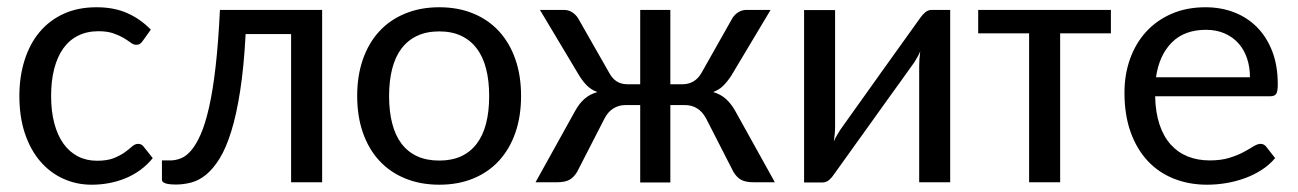

<svg xmlns="http://www.w3.org/2000/svg" viewBox="-20 -505 3597 532"><path d="M33.7 0ZM375.5 -391.6Q371.6 -386.2 367.9 -383.5Q364.3 -380.9 357.4 -380.9Q350.1 -380.9 342.3 -386.7Q334.5 -392.6 322.8 -399.7Q311 -406.7 294.2 -412.6Q277.3 -418.5 252.9 -418.5Q220.7 -418.5 196 -406Q171.4 -393.6 155 -370.4Q138.7 -347.2 130.1 -314Q121.6 -280.8 121.6 -239.3Q121.6 -196.3 130.6 -162.8Q139.6 -129.4 156.2 -106.4Q172.9 -83.5 196.3 -71.5Q219.7 -59.6 249 -59.6Q277.3 -59.6 295.4 -66.9Q313.5 -74.2 325.7 -83Q337.9 -91.8 345.9 -99.1Q354 -106.4 362.8 -106.4Q372.6 -106.4 378.4 -98.1L403.3 -66.9Q387.7 -47.9 368.7 -33.9Q349.6 -20 327.6 -11Q305.7 -2 282 2.4Q258.3 6.8 233.9 6.8Q191.9 6.8 155.3 -9.8Q118.7 -26.4 91.6 -57.9Q64.5 -89.4 49.1 -135Q33.7 -180.7 33.7 -239.3Q33.7 -292.5 47.9 -337.6Q62 -382.8 89.1 -415.5Q116.2 -448.2 156 -466.6Q195.8 -484.9 247.6 -484.9Q296.4 -484.9 333 -468.5Q369.6 -452.1 397.9 -422.9Z M872.6 -477.5V0H786.6V-410.6H660.6Q655.8 -319.8 645.5 -253.7Q635.3 -187.5 620.8 -141.1Q606.4 -94.7 588.6 -65.9Q570.8 -37.1 551 -21Q531.2 -4.9 510 0.7Q488.8 6.3 467.8 6.3Q428.7 6.3 428.7 -6.8V-60.5H452.1Q466.3 -60.5 481 -66.2Q495.6 -71.8 509.5 -87.9Q523.4 -104 536.1 -132.8Q548.8 -161.6 559.3 -207.8Q569.8 -253.9 577.4 -320.3Q585 -386.7 589.4 -477.5Z M969.7 0ZM1197.3 -484.9Q1249.5 -484.9 1291.5 -467.5Q1333.5 -450.2 1362.8 -418.2Q1392.1 -386.2 1408 -340.8Q1423.8 -295.4 1423.8 -239.3Q1423.8 -182.6 1408 -137.2Q1392.1 -91.8 1362.8 -59.8Q1333.5 -27.8 1291.5 -10.5Q1249.5 6.8 1197.3 6.8Q1145 6.8 1102.8 -10.5Q1060.5 -27.8 1031 -59.8Q1001.5 -91.8 985.6 -137.2Q969.7 -182.6 969.7 -239.3Q969.7 -295.4 985.6 -340.8Q1001.5 -386.2 1031 -418.2Q1060.5 -450.2 1102.8 -467.5Q1145 -484.9 1197.3 -484.9ZM1197.3 -60.1Q1231.9 -60.1 1257.8 -72Q1283.7 -84 1301 -106.9Q1318.4 -129.9 1326.9 -163.1Q1335.4 -196.3 1335.4 -238.8Q1335.4 -281.2 1326.9 -314.5Q1318.4 -347.7 1301 -370.6Q1283.7 -393.6 1257.8 -405.8Q1231.9 -418 1197.3 -418Q1162.1 -418 1136 -405.8Q1109.9 -393.6 1092.5 -370.6Q1075.2 -347.7 1066.7 -314.5Q1058.1 -281.2 1058.1 -238.8Q1058.1 -196.3 1066.7 -163.1Q1075.2 -129.9 1092.5 -106.9Q1109.9 -84 1136 -72Q1162.1 -60.1 1197.3 -60.1Z M1668 -303.2Q1676.3 -287.6 1688.7 -279.5Q1701.2 -271.5 1719.2 -271.5H1753.9V-477.5H1837.4V-271.5H1870.6Q1905.8 -271.5 1923.8 -303.2L2009.3 -454.6Q2015.6 -464.8 2025.9 -471.2Q2036.1 -477.5 2047.9 -477.5H2115.2L2006.3 -295.4Q1995.1 -278.3 1983.6 -267.1Q1972.2 -255.9 1956.1 -250Q1977.1 -243.7 1991.5 -230.7Q2005.9 -217.8 2017.1 -197.8L2127 0H2067.9Q2044.9 0 2032.7 -7.3Q2020.5 -14.6 2012.2 -28.8L1936 -177.7Q1916 -213.9 1877.4 -213.9H1837.4V0.5H1753.9V-213.9H1713.4Q1694.8 -213.9 1679.9 -204.8Q1665 -195.8 1655.3 -177.2L1579.1 -28.8Q1570.8 -14.6 1558.6 -7.3Q1546.4 0 1523.4 0H1463.9L1573.7 -197.8Q1585 -218.3 1599.4 -231Q1613.8 -243.7 1635.3 -250Q1618.7 -255.9 1607.2 -267.1Q1595.7 -278.3 1585 -295.4L1476.1 -477.5H1543.5Q1555.2 -477.5 1565.4 -470.9Q1575.7 -464.4 1582 -454.1Z M2208 0.5V-477.1H2293.9V-154.8Q2293.9 -145.5 2293 -134.8Q2292 -124 2290.5 -113.3Q2294.4 -122.6 2299.1 -130.4Q2303.7 -138.2 2308.1 -145Q2308.6 -146 2318.6 -159.9Q2328.6 -173.8 2344.2 -195.8Q2359.9 -217.8 2379.9 -245.8Q2399.9 -273.9 2420.4 -302.7Q2468.8 -370.6 2530.3 -456.1Q2535.6 -463.9 2543.5 -470.7Q2551.3 -477.5 2561 -477.5H2612.8V0H2526.9V-322.3Q2526.9 -331.1 2527.6 -341.6Q2528.3 -352.1 2529.8 -362.8Q2525.9 -353.5 2521.5 -345.9Q2517.1 -338.4 2513.2 -332Q2512.2 -331.1 2502.4 -317.1Q2492.7 -303.2 2476.8 -281.2Q2460.9 -259.3 2440.9 -231.4Q2420.9 -203.6 2400.4 -174.8Q2352.1 -106.9 2290.5 -21.5Q2285.6 -13.7 2277.6 -6.6Q2269.5 0.5 2259.8 0.5Z M2690.4 -477.5H3058.1V-412.6H2917.5V0H2831.5V-412.6H2690.4Z M3095.7 0ZM3320.3 -484.9Q3363.3 -484.9 3399.9 -470.7Q3436.5 -456.5 3463.4 -429.2Q3490.2 -401.9 3505.4 -362.3Q3520.5 -322.8 3520.5 -271.5Q3520.5 -251.5 3516.1 -244.9Q3511.7 -238.3 3500 -238.3H3180.7Q3181.6 -193.4 3192.9 -159.9Q3204.1 -126.5 3223.9 -104.5Q3243.7 -82.5 3271 -71.5Q3298.3 -60.5 3332 -60.5Q3363.3 -60.5 3386.2 -67.6Q3409.2 -74.7 3425.5 -83.5Q3441.9 -92.3 3453.1 -99.4Q3464.4 -106.4 3472.7 -106.4Q3478 -106.4 3481.9 -104.2Q3485.8 -102.1 3488.8 -98.1L3513.2 -66.9Q3497.1 -47.9 3475.3 -33.9Q3453.6 -20 3428.7 -11Q3403.8 -2 3377.2 2.4Q3350.6 6.8 3324.7 6.8Q3274.9 6.8 3232.9 -9.8Q3190.9 -26.4 3160.4 -58.8Q3129.9 -91.3 3112.8 -138.9Q3095.7 -186.5 3095.7 -248.5Q3095.7 -298.3 3111.1 -341.6Q3126.5 -384.8 3155.5 -416.7Q3184.6 -448.7 3226.3 -466.8Q3268.1 -484.9 3320.3 -484.9ZM3321.8 -422.4Q3261.7 -422.4 3226.8 -387.2Q3191.9 -352.1 3183.1 -291H3443.4Q3443.4 -319.8 3435.1 -344Q3426.8 -368.2 3411.1 -385.5Q3395.5 -402.8 3372.8 -412.6Q3350.1 -422.4 3321.8 -422.4Z"/></svg>

Font: Carlito
Style: Regular
Weight: 400
Designer: Lukasz Dziedzic
Foundry: tyPoland Lukasz Dziedzic
Version: Version 1.103; Beta1; all basic design good, some composites